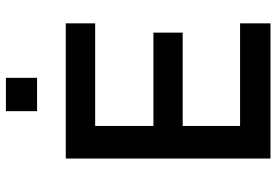

<svg xmlns="http://www.w3.org/2000/svg" viewBox="-162 -770 932 647"><g transform="rotate(-90 303.5 -446.0)"><path d="M93.3 0V-689.9H548.8V-590.8H203.1V-394.5H517.6V-295.9H203.1V-102.5H548.8V0ZM252.9 -786.6V-891.6H365.2V-786.6Z"/></g></svg>

Font: Acari Sans SemiBold
Style: Regular
Weight: 600
Designer: Alfredo Marco Pradil and Stefan Peev
Foundry: Hanken Design Co.
Version: Version 1.045;January 11, 2019;FontCreator 11.5.0.2425 64-bi